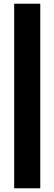

<svg xmlns="http://www.w3.org/2000/svg" viewBox="-20 -758 292 1030"><path d="M56 252V-738H196V252Z"/></svg>

Font: Gantari Black
Style: Regular
Weight: 900
Version: Version 1.000